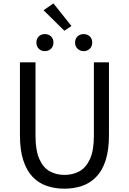

<svg xmlns="http://www.w3.org/2000/svg" viewBox="-20 -1102 761 1135"><path d="M360.8 13.4Q304.7 13.4 256.8 -2.9Q208.8 -19.2 173.2 -56.1Q137.7 -93 117.8 -153.8Q97.9 -214.5 97.9 -302.4V-733.4H189.9V-299.9Q189.9 -212.2 212.7 -161.4Q235.5 -110.5 274.3 -89.3Q313.1 -68 360.8 -68Q409.8 -68 449 -89.3Q488.3 -110.5 511.7 -161.4Q535 -212.2 535 -299.9V-733.4H624.1V-302.4Q624.1 -214.5 604.3 -153.8Q584.6 -93 548.6 -56.1Q512.7 -19.2 464.6 -2.9Q416.5 13.4 360.8 13.4ZM245.1 -799.8Q223.4 -799.8 209.3 -814Q195.2 -828.2 195.2 -850.3Q195.2 -873.1 209.3 -886.8Q223.4 -900.5 245.1 -900.5Q267.3 -900.5 281.6 -886.8Q295.9 -873.1 295.9 -850.3Q295.9 -828.2 281.6 -814Q267.3 -799.8 245.1 -799.8ZM360.6 -920.2 237.4 -1041.4 295.9 -1081.9 402.3 -948.3ZM474.6 -799.8Q453 -799.8 438.4 -814Q423.8 -828.2 423.8 -850.3Q423.8 -873.1 438.4 -886.8Q453 -900.5 474.6 -900.5Q496.3 -900.5 510.7 -886.8Q525.1 -873.1 525.1 -850.3Q525.1 -828.2 510.7 -814Q496.3 -799.8 474.6 -799.8Z"/></svg>

Font: Noto Sans HK Thin
Style: Regular
Weight: 100
Designer: Ryoko NISHIZUKA 西塚涼子 (kana, bopomofo & ideographs); Paul D. Hunt (Latin, Greek & Cyrillic); Sandoll Communications 산돌커뮤니
Foundry: Adobe
Version: Version 2.004-H2;hotconv 1.0.118;makeotfexe 2.5.65603